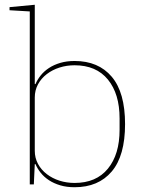

<svg xmlns="http://www.w3.org/2000/svg" viewBox="-20 -774 605 806"><path d="M293 12Q260 12 233 4Q206 -4 185.5 -17.5Q165 -31 151 -48.5Q137 -66 129 -85H126L122 0H105V-726L20 -731V-744L126 -754V-421H129Q137 -440 151 -457.5Q165 -475 185.5 -488.5Q206 -502 233 -510Q260 -518 293 -518Q393 -518 449 -452Q505 -386 505 -253Q505 -120 449 -54Q393 12 293 12ZM293 -6Q384 -6 433 -66Q482 -126 482 -229V-277Q482 -380 433 -440Q384 -500 293 -500Q260 -500 230 -490.5Q200 -481 176.5 -463Q153 -445 139.5 -420Q126 -395 126 -365V-141Q126 -111 139.5 -86Q153 -61 176.5 -43Q200 -25 230 -15.5Q260 -6 293 -6Z"/></svg>

Font: IBM Plex Serif Thin
Style: Regular
Weight: 100
Designer: Mike Abbink, Paul van der Laan, Pieter van Rosmalen
Foundry: Bold Monday
Version: Version 3.001